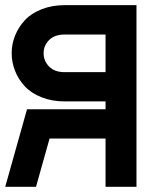

<svg xmlns="http://www.w3.org/2000/svg" viewBox="-25 -720 596 740"><path d="M501 0H381.8V-186H166L113.8 0H-4.9L79.1 -298.8H381.8V-329.1H225.1Q175.3 -329.1 135.3 -345Q95.2 -360.8 70.6 -387.5Q45.9 -414.1 33 -446.8Q20 -479.5 20 -515.1Q20 -550.3 33.2 -583Q46.4 -615.7 70.8 -642.1Q95.2 -668.5 135.3 -684.3Q175.3 -700.2 225.1 -700.2H501ZM143.1 -515.1Q143.1 -484.9 164.3 -463.4Q185.5 -441.9 224.1 -441.9H381.8V-586.9H224.1Q185.5 -586.9 164.3 -565.7Q143.1 -544.4 143.1 -515.1Z"/></svg>

Font: Cakra Normal
Style: Regular
Weight: 400
Designer: Lucia Kollert, Vojtech Kollert
Foundry: OoM Type
Version: Version 1.000;Glyphs 3.1.1 (3148)